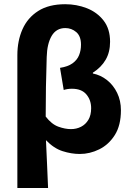

<svg xmlns="http://www.w3.org/2000/svg" viewBox="-20 -733 640 929"><path d="M64 176.7V-465.9Q64 -535.6 88.8 -591.4Q113.5 -647.2 164.9 -679.9Q216.2 -712.6 295.7 -712.6Q350.7 -712.6 400.2 -693.3Q449.7 -673.9 481.2 -633.6Q512.6 -593.3 512.6 -530.9Q512.6 -480.5 491.1 -443.7Q469.6 -406.8 429.4 -381.4V-377.4Q467.2 -369.8 497.9 -345.4Q528.6 -321.1 546.8 -283.6Q565.1 -246.1 565.1 -199.5Q565.1 -126.4 535.6 -79.7Q506 -33.1 460.3 -10.5Q414.6 12 366.3 12Q325.5 12 283 -1.6Q240.4 -15.1 202.4 -54.8Q205.2 4.1 207.7 61.6Q210.2 119.1 212.6 176.7ZM323.4 -108.3Q349.8 -108.3 371.9 -119.5Q394 -130.7 407.5 -153.1Q421 -175.6 421 -209.4Q421 -248.8 397.9 -276.2Q374.8 -303.6 328.1 -303.6Q305.9 -303.6 288.3 -297.6L270.4 -404.7Q308.5 -410.5 330.9 -426.6Q353.4 -442.8 362.6 -466Q371.9 -489.2 371.9 -516.9Q371.9 -557.9 349.1 -577.6Q326.2 -597.2 296 -597.2Q252.3 -597.2 230 -559.3Q207.7 -521.4 206 -456.8Q203.6 -384.2 202.3 -312.9Q201.1 -241.7 201.1 -169.1Q229.7 -131.9 262.3 -120.1Q294.9 -108.3 323.4 -108.3Z"/></svg>

Font: Source Sans 3
Style: Regular
Weight: 200
Designer: Paul D. Hunt
Foundry: Adobe
Version: Version 3.046;hotconv 1.0.118;makeotfexe 2.5.65603